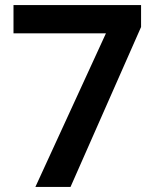

<svg xmlns="http://www.w3.org/2000/svg" viewBox="-20 -734 612 754"><path d="M119 0 396 -603H33V-714H534V-628L257 0Z"/></svg>

Font: Noto Traditional Nushu SemiBold
Style: Regular
Weight: 600
Version: Version 2.003